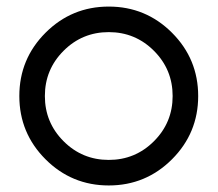

<svg xmlns="http://www.w3.org/2000/svg" viewBox="-20 -567 665 587"><path d="M585.9 -273.4Q585.9 -160.2 505.9 -80.1Q425.8 0 312.5 0Q199.2 0 119.1 -80.1Q39.1 -160.2 39.1 -273.4Q39.1 -386.7 119.1 -466.8Q199.2 -546.9 312.5 -546.9Q425.8 -546.9 505.9 -466.8Q585.9 -386.7 585.9 -273.4ZM312.5 -468.8Q231.4 -468.8 174.3 -411.6Q117.2 -354.5 117.2 -273.4Q117.2 -192.4 174.3 -135.3Q231.4 -78.1 312.5 -78.1Q393.6 -78.1 450.7 -135.3Q507.8 -192.4 507.8 -273.4Q507.8 -354.5 450.7 -411.6Q393.6 -468.8 312.5 -468.8Z"/></svg>

Font: Comfortaa
Style: Regular
Weight: 400
Designer: Johan Aakerlund - aajohan
Foundry: Johan Aakerlund
Version: Version 2.004 2013